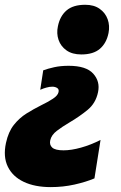

<svg xmlns="http://www.w3.org/2000/svg" viewBox="-54 -574 507 804"><path d="M286.5 -346Q248.5 -346 224.5 -363Q200.5 -380 191.2 -407Q182 -434 188.5 -464Q197 -506.5 224.5 -530.2Q252 -554 303 -554Q339.5 -554 363.2 -537.2Q387 -520.5 396.8 -493.5Q406.5 -466.5 400.5 -436Q392 -393.5 364.5 -369.8Q337 -346 286.5 -346ZM158.5 209.5Q92 209.5 45.5 187.5Q-1 165.5 -21.2 124Q-41.5 82.5 -29 24.5Q-19 -22 4 -51Q27 -80 57 -98.8Q87 -117.5 118 -133Q147 -147 167.5 -160.5Q188 -174 191 -188Q194 -200 185.5 -205.5Q177 -211 165 -211Q153.5 -211 140 -207.2Q126.5 -203.5 114.5 -198L127 -279.5Q146 -286.5 172.8 -292.5Q199.5 -298.5 233.5 -298.5Q307 -298.5 336.5 -265.5Q366 -232.5 356.5 -188Q347 -142 313 -114Q279 -86 236.5 -61Q206 -43 183.8 -26Q161.5 -9 156.5 13Q152 32.5 164.8 44Q177.5 55.5 212 55.5Q244.5 55.5 285 44.2Q325.5 33 367 12L341.5 173Q306 188 258 198.8Q210 209.5 158.5 209.5Z"/></svg>

Font: Commissioner ExtraBold
Style: Italic
Weight: 800
Italic angle: -12°
Designer: Kostas Bartsokas
Foundry: Kostas Bartsokas
Version: Version 1.000; ttfautohint (v1.8.3)